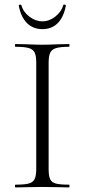

<svg xmlns="http://www.w3.org/2000/svg" viewBox="-20 -817 370 837"><path d="M281 -12Q283 -12 283 -6Q283 0 281 0Q251 0 234 -1L164 -2L97 -1Q79 0 48 0Q45 0 45 -6Q45 -12 48 -12Q87 -12 105.5 -17Q124 -22 131 -36.5Q138 -51 138 -81V-544Q138 -574 131 -588Q124 -602 105.5 -607.5Q87 -613 48 -613Q45 -613 45 -619Q45 -625 48 -625L97 -624Q139 -622 164 -622Q192 -622 234 -624L281 -625Q283 -625 283 -619Q283 -613 281 -613Q242 -613 223.5 -607Q205 -601 198.5 -586.5Q192 -572 192 -542V-81Q192 -50 198.5 -36Q205 -22 223 -17Q241 -12 281 -12ZM62 -792Q61 -796 66 -796.5Q71 -797 73 -795Q81 -765 108 -744.5Q135 -724 165 -724Q195 -724 221.5 -745Q248 -766 256 -795Q256 -797 260 -797Q263 -797 265.5 -795.5Q268 -794 267 -792Q258 -743 232 -716.5Q206 -690 165 -690Q124 -690 97.5 -716.5Q71 -743 62 -792Z"/></svg>

Font: Cormorant SC Light
Style: Regular
Weight: 300
Designer: Christian Thalmann (Catharsis Fonts)
Foundry: Catharsis Fonts
Version: Version 4.000